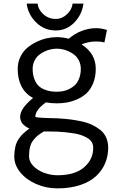

<svg xmlns="http://www.w3.org/2000/svg" viewBox="-20 -770 653 1065"><path d="M161.1 -388.2Q161.1 -355.5 170.7 -331.3Q180.2 -307.1 193.6 -294.2Q207 -281.2 226.6 -273.4Q246.1 -265.6 261.7 -263.4Q277.3 -261.2 294.9 -261.2Q311.5 -261.2 328.1 -264.2Q344.7 -267.1 363.3 -275.9Q381.8 -284.7 395.8 -298.1Q409.7 -311.5 418.9 -334.7Q428.2 -357.9 428.2 -388.2Q428.2 -411.6 419.2 -431.2Q410.2 -450.7 395.8 -463.1Q381.3 -475.6 363.3 -484.1Q345.2 -492.7 327.9 -496.3Q310.5 -500 294.9 -500Q279.3 -500 262 -496.3Q244.6 -492.7 226.3 -484.1Q208 -475.6 193.8 -463.1Q179.7 -450.7 170.4 -431.2Q161.1 -411.6 161.1 -388.2ZM91.8 -122.1Q91.8 -168.5 163.1 -226.1Q78.1 -273.9 78.1 -388.2Q78.1 -423.8 92.8 -454.1Q107.4 -484.4 130.6 -504.2Q153.8 -523.9 183.1 -537.8Q212.4 -551.8 240.7 -557.9Q269 -564 294.9 -564Q326.2 -564 361.8 -555.2Q392.6 -583 432.9 -598.4Q473.1 -613.8 513.2 -613.8Q540 -613.8 573.2 -604L559.1 -534.2Q541 -540 513.2 -540Q471.7 -540 432.1 -523.9Q511.2 -473.6 511.2 -388.2Q511.2 -342.8 496.3 -307.4Q481.4 -272 459 -251.7Q436.5 -231.4 406.2 -218.5Q376 -205.6 349.1 -201.2Q322.3 -196.8 294.9 -196.8Q263.7 -196.8 234.9 -202.1Q175.8 -160.2 175.8 -122.1Q177.7 -120.1 188.2 -118.7Q198.7 -117.2 214.6 -116.5Q230.5 -115.7 245.1 -115.2Q259.8 -114.7 275.6 -114.3Q291.5 -113.8 295.9 -113.8Q333 -111.8 362.8 -108.4Q392.6 -105 427.2 -97.9Q461.9 -90.8 487.5 -79.1Q513.2 -67.4 535.2 -50.3Q557.1 -33.2 568.6 -7.8Q580.1 17.6 580.1 49.8Q580.1 96.2 563 136.2Q545.9 176.3 512.2 207.5Q478.5 238.8 423.8 256.8Q369.1 274.9 298.8 274.9Q236.8 274.9 181.4 251Q126 227.1 92.5 186Q59.1 145 59.1 98.1Q59.6 66.4 65.4 42.5Q71.3 18.6 84 0.2Q96.7 -18.1 109.4 -29.8Q122.1 -41.5 143.1 -57.1Q91.8 -79.6 91.8 -122.1ZM298.8 202.1Q395 202.1 446 158.4Q497.1 114.7 497.1 49.8Q497.1 32.2 488.8 18.3Q480.5 4.4 464.4 -4.9Q448.2 -14.2 430.4 -20.5Q412.6 -26.9 387.2 -30.8Q361.8 -34.7 341.8 -36.6Q321.8 -38.6 294.9 -40Q286.1 -40 261.7 -40.5Q237.3 -41 223.1 -41Q201.7 -27.8 189.9 -18.6Q178.2 -9.3 165.3 6.8Q152.3 22.9 146.7 45.2Q141.1 67.4 141.1 98.1Q141.1 126 164.6 150.4Q188 174.8 224.4 188.5Q260.7 202.1 298.8 202.1ZM127.9 -750H189Q191.9 -716.8 220.7 -690.9Q249.5 -665 289.1 -665Q324.2 -665 351.6 -690.9Q378.9 -716.8 382.8 -750H442.9Q435.1 -689.5 392.3 -645.3Q349.6 -601.1 289.1 -601.1Q225.6 -601.1 180.7 -645.3Q135.7 -689.5 127.9 -750Z"/></svg>

Font: Junction Regular
Style: Regular
Weight: 500
Designer: Caroline Hadilaksono
Foundry: Caroline Hadilaksono
Version: Version 1.056